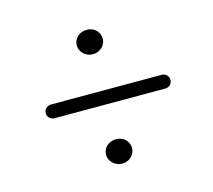

<svg xmlns="http://www.w3.org/2000/svg" viewBox="-74 -658 699 629"><g transform="rotate(-15 276.0 -343.5)"><path d="M267.7 -487.5Q255.6 -487.5 245.6 -493.2Q235.5 -498.9 229.6 -508.4Q223.8 -518 223.8 -528.7Q223.8 -540.4 229.6 -549.8Q235.5 -559.2 245.6 -564.6Q255.6 -570 267.7 -570Q280.3 -570 290.2 -564.6Q300.2 -559.2 305.9 -549.8Q311.6 -540.4 311.6 -528.7Q311.6 -518 305.9 -508.4Q300.2 -498.9 290.2 -493.2Q280.3 -487.5 267.7 -487.5ZM68 -341Q68 -351.5 75.5 -357.8Q83 -364 93.5 -364H467Q476.5 -364 483.8 -357.8Q491 -351.5 491 -341Q491 -330 483.8 -323.8Q476.5 -317.5 467 -317.5H93Q83 -317.5 75.5 -323.8Q68 -330 68 -341ZM267.7 -116.5Q255.6 -116.5 245.6 -122.2Q235.5 -127.9 229.6 -137.4Q223.8 -147 223.8 -157.7Q223.8 -169.4 229.6 -178.8Q235.5 -188.2 245.6 -193.6Q255.6 -199 267.7 -199Q280.3 -199 290.2 -193.6Q300.2 -188.2 305.9 -178.8Q311.6 -169.4 311.6 -157.7Q311.6 -147 305.9 -137.4Q300.2 -127.9 290.2 -122.2Q280.3 -116.5 267.7 -116.5Z"/></g></svg>

Font: Fraunces 20pt
Style: Regular
Weight: 400
Version: Version 1.000;[b76b70a41]